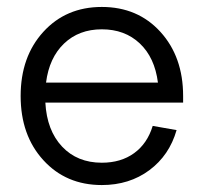

<svg xmlns="http://www.w3.org/2000/svg" viewBox="-20 -530 585 558"><path d="M275.9 -509.8Q380.4 -509.8 446.3 -437.3Q512.2 -364.7 512.2 -251V-231.9H111.8Q116.2 -150.9 160.4 -104Q204.6 -57.1 275.9 -57.1Q331.5 -57.1 369.9 -85Q408.2 -112.8 423.8 -164.1L493.2 -151.9Q472.2 -78.6 414.1 -35.4Q356 7.8 275.9 7.8Q171.9 7.8 106 -64.5Q40 -136.7 40 -251Q40 -365.2 106 -437.5Q171.9 -509.8 275.9 -509.8ZM275.9 -444.8Q209.5 -444.8 166.3 -403.6Q123 -362.3 113.8 -290H439Q429.7 -362.8 386.2 -403.8Q342.8 -444.8 275.9 -444.8Z"/></svg>

Font: LT Superior
Style: Regular
Weight: 400
Designer: Daniel Lyons
Foundry: LyonsType
Version: Version 1.000